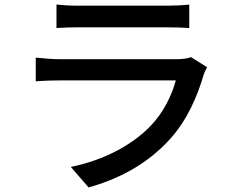

<svg xmlns="http://www.w3.org/2000/svg" viewBox="-20 -774 1040 843"><path d="M819 -523C806 -518 782 -514 755 -514H243C214 -514 176 -517 137 -521V-417C175 -420 219 -421 243 -421H752C734 -355 698 -280 641 -221C559 -136 436 -71 291 -41L369 49C497 13 624 -50 727 -164C801 -246 845 -347 874 -445C876 -453 884 -468 889 -479ZM228 -651C256 -653 292 -654 323 -654H712C746 -654 786 -653 811 -651V-754C786 -751 745 -749 713 -749H323C291 -749 255 -751 228 -754Z"/></svg>

Font: Genne Gothic Medium
Style: Regular
Weight: 500
Designer: Ryoko NISHIZUKA (kana & ideographs); Paul D. Hunt (Latin, Greek & Cyrillic); Wenlong ZHANG (bopomofo); Sandoll Communica
Foundry: Adobe Systems Incorporated
Version: Version 1.004;PS 1.004;hotconv 16.6.51;makeotf.lib2.5.65220